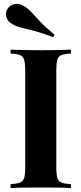

<svg xmlns="http://www.w3.org/2000/svg" viewBox="-20 -962 416 982"><path d="M343 -708V-688Q311 -687 294.5 -680.5Q278 -674 273 -656.5Q268 -639 268 -602V-106Q268 -70 273.5 -52Q279 -34 295 -28Q311 -22 343 -20V0Q316 -2 275 -2.5Q234 -3 192 -3Q143 -3 101.5 -2.5Q60 -2 34 0V-20Q66 -22 82 -28Q98 -34 103.5 -52Q109 -70 109 -106V-602Q109 -639 103.5 -656.5Q98 -674 81.5 -680.5Q65 -687 34 -688V-708Q60 -707 101.5 -706Q143 -705 192 -705Q234 -705 275 -706Q316 -707 343 -708ZM97 -934Q120 -922 139 -901.5Q158 -881 185 -852Q212 -823 259 -784L252 -772Q197 -793 158.5 -803Q120 -813 93 -819.5Q66 -826 44 -838Q21 -851 13.5 -872Q6 -893 16 -912Q28 -935 52 -940.5Q76 -946 97 -934Z"/></svg>

Font: Playfair Display
Style: Bold
Weight: 700
Designer: Claus Eggers Sørensen
Foundry: Claus Eggers Sørensen
Version: Version 1.203